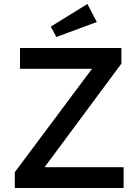

<svg xmlns="http://www.w3.org/2000/svg" viewBox="-20 -940 699 960"><path d="M54 0V-79L440 -596H80V-700H587V-622L203 -104H598V0ZM262 -755 234 -807 417 -920 464 -830Z"/></svg>

Font: Our Lexend
Style: Regular
Weight: 400
Designer: Bonnie Shaver-Troup, Thomas Jockin
Foundry: Lexend
Version: Version 1.007